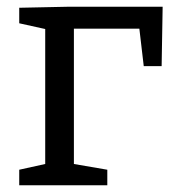

<svg xmlns="http://www.w3.org/2000/svg" viewBox="-20 -549 518 569"><path d="M37 -526 180 -529H462L459 -353H406L393 -464H199V-63L298 -46V0H37V-46L114 -63V-463L37 -480Z"/></svg>

Font: Bitter Pro
Style: Regular
Weight: 400
Designer: Sol Matas, and Bitter project Authors
Foundry: Sol Matas
Version: Version 1.010